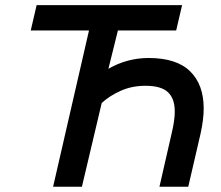

<svg xmlns="http://www.w3.org/2000/svg" viewBox="-20 -709 839 729"><path d="M317.9 -593.3H96.7L119.1 -689.5H671.4L648.9 -593.3H427.7L391.6 -447.8Q462.4 -488.8 544.4 -488.8Q650.4 -488.8 701.9 -438.2Q753.4 -387.7 753.4 -297.4Q753.4 -254.4 741.2 -200.2L694.8 0H585.4L631.3 -200.7Q643.6 -251 643.6 -285.6Q643.6 -334.5 617.7 -358.9Q591.8 -383.3 532.2 -383.3Q480.5 -383.3 437.7 -364Q395 -344.7 366.2 -317.9L291 0H181.6Z"/></svg>

Font: Acari Sans SemiBold
Style: Italic
Weight: 600
Italic angle: -13°
Designer: Alfredo Marco Pradil and Stefan Peev
Foundry: Hanken Design Co.
Version: Version 1.045;January 11, 2019;FontCreator 11.5.0.2425 64-bi